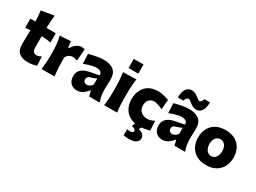

<svg xmlns="http://www.w3.org/2000/svg" viewBox="-53 -1727 3818 2862"><g transform="rotate(30 1855.5 -296.5)"><path d="M313 15.6Q210 15.6 155.8 -28.1Q101.6 -71.8 101.6 -177.2Q101.6 -231 103 -289.6Q104.5 -348.1 105.5 -419.9L19 -408.7V-567.4H105.5Q104 -616.7 100.3 -660.4Q96.7 -704.1 90.3 -750L310.5 -786.6Q304.2 -729.5 300.3 -678.7Q296.4 -627.9 295.4 -567.4H455.6V-408.7Q415.5 -415.5 375 -419.9Q334.5 -424.3 295.4 -426.3V-239.7Q295.4 -190.4 312.7 -164.6Q330.1 -138.7 368.2 -138.7Q383.8 -138.7 405.5 -146Q427.2 -153.3 447.8 -165L457.5 -9.3Q434.6 -1.5 393.3 7.1Q352.1 15.6 313 15.6Z M538.6 0Q545.9 -60.1 550 -116.9Q554.2 -173.8 554.2 -244.6V-300.8Q554.2 -366.2 547.4 -432.4Q540.5 -498.5 522.9 -567.4L710.9 -577.1L721.7 -475.1H736.8Q774.4 -534.2 814 -559.1Q853.5 -584 890.1 -584Q901.9 -584 918 -581.8Q934.1 -579.6 948.7 -572.8L932.6 -373.5Q911.6 -380.4 889.2 -385.5Q866.7 -390.6 852.5 -390.6Q827.1 -390.6 796.9 -375.7Q766.6 -360.8 745.1 -319.3V-233.9Q745.1 -171.4 749 -115.7Q752.9 -60.1 761.2 0Z M1154.3 14.6Q1102.1 14.6 1067.6 -6.8Q1033.2 -28.3 1016.1 -64.2Q999 -100.1 999 -143.1Q999 -191.9 1016.8 -223.9Q1034.7 -255.9 1062.5 -275.4Q1090.3 -294.9 1120.4 -304.9Q1150.4 -314.9 1174.3 -319.8L1334.5 -351.1Q1336.4 -394.5 1308.1 -410.9Q1279.8 -427.2 1226.1 -427.2Q1212.4 -427.2 1179.9 -420.4Q1147.5 -413.6 1107.7 -401.6Q1067.9 -389.6 1032.2 -374.5L1024.9 -541.5Q1052.7 -548.8 1094 -558.8Q1135.3 -568.8 1183.3 -576.4Q1231.4 -584 1279.3 -584Q1384.3 -584 1446 -535.6Q1507.8 -487.3 1507.8 -378.4Q1507.8 -350.6 1505.6 -310.8Q1503.4 -271 1503.4 -240.2V-198.7Q1503.4 -154.8 1511.2 -105Q1519 -55.2 1539.6 0H1356.9L1336.9 -85.4H1323.7Q1296.9 -46.9 1251.5 -16.1Q1206.1 14.6 1154.3 14.6ZM1239.3 -132.8Q1260.3 -132.8 1286.1 -147.5Q1312 -162.1 1328.6 -189V-294.4Q1319.3 -287.1 1303.2 -279.8Q1287.1 -272.5 1246.6 -261.7Q1219.7 -254.9 1198.2 -240Q1176.8 -225.1 1176.8 -192.9Q1176.8 -160.6 1195.3 -146.7Q1213.9 -132.8 1239.3 -132.8Z M1653.8 -818.7H1821.4V-661.4H1653.8ZM1615.7 0Q1623 -60.1 1627.2 -116.9Q1631.3 -173.8 1631.3 -244.6V-300.8Q1631.3 -358.9 1629.2 -403.8Q1627 -448.7 1623 -488Q1619.1 -527.3 1613.8 -567.4L1839.8 -572.8Q1834.5 -532.2 1830.6 -492.2Q1826.7 -452.1 1824.7 -406Q1822.8 -359.9 1822.8 -300.8V-244.6Q1822.8 -173.8 1826.4 -116.9Q1830.1 -60.1 1838.4 0Z M2224.6 12.7Q2128.9 12.7 2061.8 -25.4Q1994.6 -63.5 1959 -130.1Q1923.3 -196.8 1923.3 -282.7Q1923.3 -369.1 1955.8 -437Q1988.3 -504.9 2052.2 -543.9Q2116.2 -583 2211.9 -583Q2265.1 -583 2315.4 -569.6Q2365.7 -556.2 2401.4 -543.5L2387.7 -375Q2334 -400.4 2294.2 -411.1Q2254.4 -421.9 2234.4 -421.9Q2182.6 -419.4 2150.4 -384.5Q2118.2 -349.6 2118.2 -288.1Q2118.2 -222.7 2159.2 -183.3Q2200.2 -144 2273.9 -143.1Q2296.9 -143.1 2328.9 -152.1Q2360.8 -161.1 2391.1 -178.7L2399.9 -14.2Q2366.7 -6.3 2319.8 3.2Q2272.9 12.7 2224.6 12.7ZM2172.9 252.9Q2153.3 252.9 2129.2 250Q2105 247.1 2092.3 244.6V138.7Q2100.6 141.1 2114.7 143.3Q2128.9 145.5 2141.6 145.5Q2199.2 141.1 2199.2 110.8Q2199.2 95.2 2184.6 83.3Q2169.9 71.3 2128.4 61.5L2168.5 -33.2H2266.6V0L2243.7 53.2Q2345.7 75.2 2345.7 150.9Q2345.7 193.8 2307.6 223.4Q2269.5 252.9 2172.9 252.9Z M2623.5 14.6Q2571.3 14.6 2536.9 -6.8Q2502.4 -28.3 2485.4 -64.2Q2468.3 -100.1 2468.3 -143.1Q2468.3 -191.9 2486.1 -223.9Q2503.9 -255.9 2531.7 -275.4Q2559.6 -294.9 2589.6 -304.9Q2619.6 -314.9 2643.6 -319.8L2803.7 -351.1Q2805.7 -394.5 2777.3 -410.9Q2749 -427.2 2695.3 -427.2Q2681.6 -427.2 2649.2 -420.4Q2616.7 -413.6 2576.9 -401.6Q2537.1 -389.6 2501.5 -374.5L2494.1 -541.5Q2522 -548.8 2563.2 -558.8Q2604.5 -568.8 2652.6 -576.4Q2700.7 -584 2748.5 -584Q2853.5 -584 2915.3 -535.6Q2977.1 -487.3 2977.1 -378.4Q2977.1 -350.6 2974.9 -310.8Q2972.7 -271 2972.7 -240.2V-198.7Q2972.7 -154.8 2980.5 -105Q2988.3 -55.2 3008.8 0H2826.2L2806.2 -85.4H2793Q2766.1 -46.9 2720.7 -16.1Q2675.3 14.6 2623.5 14.6ZM2708.5 -132.8Q2729.5 -132.8 2755.4 -147.5Q2781.2 -162.1 2797.9 -189V-294.4Q2788.6 -287.1 2772.5 -279.8Q2756.3 -272.5 2715.8 -261.7Q2689 -254.9 2667.5 -240Q2646 -225.1 2646 -192.9Q2646 -160.6 2664.6 -146.7Q2683.1 -132.8 2708.5 -132.8ZM2836.9 -627.4Q2803.7 -627.4 2777.6 -639.6Q2751.5 -651.9 2730.2 -668.5Q2709 -685.1 2691.7 -698Q2674.3 -710.9 2658.7 -712.4Q2640.6 -710.4 2626.5 -691.7Q2612.3 -672.9 2604.5 -648.4H2508.8Q2508.8 -744.1 2544.4 -795.2Q2580.1 -846.2 2639.6 -846.2Q2670.4 -846.2 2696.5 -834Q2722.7 -821.8 2744.1 -805.2Q2765.6 -788.6 2783.4 -775.6Q2801.3 -762.7 2815.4 -761.2Q2832.5 -763.7 2845 -781.7Q2857.4 -799.8 2865.2 -825.2H2961.9Q2961.9 -730 2927.7 -678.7Q2893.6 -627.4 2836.9 -627.4Z M3376 15.6Q3296.4 15.6 3238.3 -8.8Q3180.2 -33.2 3142.6 -75.4Q3105 -117.7 3086.7 -171.9Q3068.4 -226.1 3068.4 -285.2Q3068.4 -370.1 3102.5 -437.7Q3136.7 -505.4 3204.3 -544.7Q3272 -584 3372.1 -584Q3475.1 -584 3543 -544.2Q3610.8 -504.4 3644.5 -436.8Q3678.2 -369.1 3678.2 -285.2Q3678.2 -199.2 3643.1 -131.1Q3607.9 -63 3540.5 -23.7Q3473.1 15.6 3376 15.6ZM3375 -138.7Q3428.7 -141.6 3456.1 -183.1Q3483.4 -224.6 3483.4 -285.2Q3483.4 -348.1 3455.6 -385.7Q3427.7 -423.3 3375 -428.7Q3320.3 -424.8 3291.7 -385.5Q3263.2 -346.2 3263.2 -285.2Q3263.2 -226.6 3291.7 -184.1Q3320.3 -141.6 3375 -138.7Z"/></g></svg>

Font: Pinar-DS3-FD ExtraBold
Style: Regular
Weight: 800
Designer: Amin Abedi
Version: Version 3.000